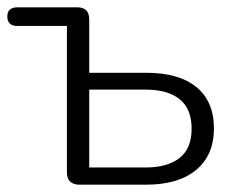

<svg xmlns="http://www.w3.org/2000/svg" viewBox="-23 -505 649 525"><path d="M160 -33V-434H25Q-3 -434 -3 -460Q-3 -485 25 -485H188Q221 -485 221 -452V-306H376Q467 -306 514.5 -266.5Q562 -227 562 -154Q562 -81 513.5 -40.5Q465 0 376 0H194Q178 0 169 -8.5Q160 -17 160 -33ZM501 -153Q501 -207 468.5 -233.5Q436 -260 374 -260H221V-47H374Q435 -47 468 -73Q501 -99 501 -153Z"/></svg>

Font: SN Pro Light
Style: Regular
Weight: 300
Designer: Tobias Whetton
Foundry: Supernotes
Version: Version 1.002